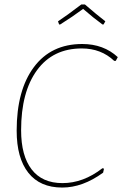

<svg xmlns="http://www.w3.org/2000/svg" viewBox="-20 -839 550 864"><path d="M246 -729 241 -743Q278 -767 346 -819H362Q414 -774 454 -743L446 -729H441Q401 -758 354 -799Q307 -764 251 -729ZM350 -641Q446 -641 510 -582L501 -565H494Q435 -621 348 -621Q218 -621 146.5 -523Q75 -425 75 -253Q75 -138 122.5 -76.5Q170 -15 261 -15Q355 -15 441 -82L448 -80L444 -62Q352 5 260 5Q160 5 107.5 -61.5Q55 -128 55 -251Q55 -433 132.5 -537Q210 -641 350 -641Z"/></svg>

Font: Alegreya Sans SC Thin
Style: Italic
Weight: 100
Italic angle: -7°
Designer: Juan Pablo del Peral
Foundry: Huerta Tipografica
Version: Version 2.007